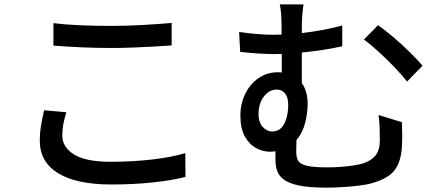

<svg xmlns="http://www.w3.org/2000/svg" viewBox="-20 -820 2040 888"><path d="M227.1 -712.9Q281.7 -706.1 350.1 -703.1Q418.5 -700.2 495.1 -700.2Q567.9 -700.2 643.1 -704.6Q718.3 -709 773.9 -713.9V-609.9Q739.3 -607.4 692.1 -604.7Q645 -602.1 593.8 -600.1Q542.5 -598.1 496.1 -598.1Q419.4 -598.1 353.3 -601.3Q287.1 -604.5 227.1 -608.9ZM287.1 -300.8Q277.8 -272.5 272.9 -245.8Q268.1 -219.2 268.1 -192.9Q268.1 -139.6 322.3 -105.7Q376.5 -71.8 491.2 -71.8Q593.8 -71.8 685.1 -82.5Q776.4 -93.3 836.9 -111.8L837.9 -2Q779.3 13.7 689.9 23.4Q600.6 33.2 495.1 33.2Q334 33.2 249 -18.8Q164.1 -70.8 164.1 -168.9Q164.1 -209.5 170.7 -245.1Q177.2 -280.8 184.1 -310.1Z M1728 -703.1Q1758.3 -683.1 1797.9 -649.4Q1837.4 -615.7 1874.3 -579.6Q1911.1 -543.5 1934.1 -516.1L1862.8 -442.9Q1836.9 -475.6 1800.8 -512.9Q1764.6 -550.3 1727.8 -583.7Q1690.9 -617.2 1663.1 -637.2ZM1238.8 -211.9Q1266.1 -211.9 1282.2 -229.7Q1298.3 -247.6 1305.7 -276.1Q1313 -304.7 1313 -335.9Q1313 -369.1 1298.6 -387.5Q1284.2 -405.8 1259.8 -405.8Q1225.6 -405.8 1200.7 -374Q1175.8 -342.3 1175.8 -292Q1175.8 -253.9 1195.1 -232.9Q1214.4 -211.9 1238.8 -211.9ZM1402.8 -340.8Q1402.8 -296.9 1391.1 -251Q1379.4 -205.1 1351.1 -171.9L1350.1 -118.2Q1350.1 -92.8 1358.9 -76.9Q1367.7 -61 1398.7 -53.5Q1429.7 -45.9 1496.1 -45.9Q1522.9 -45.9 1553.7 -48.1Q1584.5 -50.3 1612.3 -54.4Q1640.1 -58.6 1658.2 -64Q1696.8 -76.2 1716.8 -101.1Q1736.8 -126 1736.8 -170.9Q1736.8 -200.2 1735.8 -228.3Q1734.9 -256.3 1731 -288.1L1838.9 -254.9Q1839.8 -221.2 1840.1 -197.8Q1840.3 -174.3 1838.9 -143.1Q1835.4 -74.2 1806.2 -34.4Q1776.9 5.4 1701.2 26.9Q1679.2 33.7 1641.8 38.3Q1604.5 43 1563.5 45.4Q1522.5 47.9 1488.8 47.9Q1408.2 47.9 1361.1 37.6Q1314 27.3 1291 9.3Q1268.1 -8.8 1261 -32.5Q1253.9 -56.2 1253.9 -83V-120.1L1229 -118.2Q1197.3 -118.2 1165.8 -134.5Q1134.3 -150.9 1113 -187.7Q1091.8 -224.6 1091.8 -285.2Q1091.8 -339.8 1114 -385.5Q1136.2 -431.2 1175.3 -458.5Q1214.4 -485.8 1266.1 -485.8L1283.2 -484.9V-570.8L1252 -569.8Q1219.7 -569.8 1178.7 -572.3Q1137.7 -574.7 1090.8 -580.1L1085.9 -671.9Q1129.4 -666 1169.4 -662.6Q1209.5 -659.2 1246.1 -659.2L1282.2 -660.2V-691.9Q1282.2 -728.5 1280.3 -754.9Q1278.3 -781.2 1273.9 -799.8H1383.8Q1380.9 -781.2 1378.4 -753.9Q1376 -726.6 1376 -691.9V-667Q1421.9 -672.4 1469.2 -680.9Q1516.6 -689.5 1563 -702.1V-606Q1517.1 -595.7 1469 -588.6Q1420.9 -581.5 1376 -577.1V-435.1Q1402.8 -398.9 1402.8 -340.8Z"/></svg>

Font: Source Han Sans CN Medium
Style: Regular
Weight: 500
Designer: Ryoko NISHIZUKA  (kana, bopomofo & ideographs); Paul D. Hunt (Latin, Greek & Cyrillic); Sandoll Communications , Soo-you
Foundry: Adobe
Version: Version 2.004;hotconv 1.0.118;makeotfexe 2.5.65603